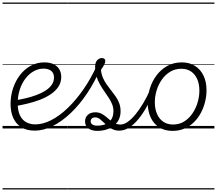

<svg xmlns="http://www.w3.org/2000/svg" viewBox="-20 -1009 1704 1508"><path d="M253 17Q190 17 147.5 -9.5Q105 -36 84 -83Q63 -130 63 -192Q63 -258 83 -317Q103 -376 138.5 -421.5Q174 -467 222.5 -493Q271 -519 328 -519Q374 -519 403.5 -503.5Q433 -488 447 -462.5Q461 -437 461 -405Q461 -362 439 -328.5Q417 -295 379.5 -269.5Q342 -244 295.5 -226Q249 -208 199 -196Q149 -184 103 -176L105 -222Q143 -228 185 -238Q227 -248 266 -262.5Q305 -277 336 -296.5Q367 -316 385.5 -342Q404 -368 404 -400Q404 -435 382 -452.5Q360 -470 321 -470Q281 -470 244 -449Q207 -428 179 -391Q151 -354 135 -304Q119 -254 119 -197Q119 -142 135.5 -105.5Q152 -69 183.5 -50.5Q215 -32 258 -32Q267 -32 272 -24.5Q277 -17 275.5 -7.5Q274 2 268.5 9.5Q263 17 253 17ZM0 469H488V479H0ZM0 -20H488V0H0ZM0 -505H488V-500H0ZM0 -989H488V-979H0Z M252 17Q240 17 234.5 9.5Q229 2 230 -7.5Q231 -17 238 -24.5Q245 -32 257 -32Q317 -32 382.5 -65.5Q448 -99 512.5 -161Q577 -223 635.5 -307.5Q694 -392 740 -493Q744 -502 753 -501Q762 -500 769 -493Q776 -486 771 -475Q725 -367 665 -277Q605 -187 535.5 -121Q466 -55 394 -19Q322 17 252 17ZM487 469H512V479H487ZM487 -20H512V0H487ZM487 -505H512V-500H487ZM487 -989H512V-979H487Z M746 19Q700 19 674 -0.5Q648 -20 648 -56Q648 -87 670 -107Q692 -127 728 -127Q755 -127 775 -117Q795 -107 811.5 -93Q828 -79 845 -65Q862 -51 881 -41Q900 -31 926 -31Q937 -31 942 -23.5Q947 -16 946 -7Q945 2 937.5 9.5Q930 17 916 17Q881 17 855 1Q829 -15 808 -35Q787 -55 768 -71Q749 -87 728 -87Q710 -87 701 -78Q692 -69 692 -56Q692 -40 706 -31Q720 -22 744 -22Q774 -22 797.5 -29.5Q821 -37 837.5 -51.5Q854 -66 862.5 -87.5Q871 -109 871 -136Q871 -164 861 -189.5Q851 -215 834.5 -240Q818 -265 799.5 -291.5Q781 -318 764.5 -347Q748 -376 737.5 -409.5Q727 -443 727 -483Q727 -520 744 -536.5Q761 -553 779 -553Q794 -553 800.5 -546.5Q807 -540 807 -529Q807 -517 798 -500Q789 -483 773 -461Q776 -427 788 -399Q800 -371 817.5 -346Q835 -321 853.5 -298Q872 -275 889 -250.5Q906 -226 916.5 -198Q927 -170 927 -135Q927 -104 917 -79Q907 -54 889 -36Q871 -18 848.5 -5.5Q826 7 799.5 13Q773 19 746 19ZM513 469H1063V479H513ZM513 -20H1063V0H513ZM513 -505H1063V-500H513ZM513 -989H1063V-979H513Z M917 17Q906 17 901 9.5Q896 2 897 -7Q898 -16 905.5 -23.5Q913 -31 928 -31Q953 -31 982.5 -51.5Q1012 -72 1042.5 -108.5Q1073 -145 1103 -195Q1133 -245 1160 -305Q1165 -314 1173 -314Q1181 -314 1187.5 -308Q1194 -302 1190 -292Q1164 -228 1133 -172Q1102 -116 1067 -73.5Q1032 -31 994.5 -7Q957 17 917 17ZM1063 469V479ZM1063 -20V0ZM1063 -505V-500ZM1063 -989V-979Z M1335 19Q1274 19 1230 -9Q1186 -37 1163 -87.5Q1140 -138 1140 -204Q1140 -261 1158 -317Q1176 -373 1210.5 -418.5Q1245 -464 1294.5 -491.5Q1344 -519 1408 -519Q1468 -519 1511.5 -491.5Q1555 -464 1578.5 -415Q1602 -366 1602 -301Q1602 -256 1591 -210.5Q1580 -165 1558.5 -124Q1537 -83 1505 -51Q1473 -19 1430.5 0Q1388 19 1335 19ZM1339 -31Q1389 -31 1427 -55Q1465 -79 1491.5 -118Q1518 -157 1532 -204Q1546 -251 1546 -297Q1546 -349 1529 -387.5Q1512 -426 1480.5 -447.5Q1449 -469 1404 -469Q1355 -469 1316.5 -445.5Q1278 -422 1251 -383.5Q1224 -345 1210 -298.5Q1196 -252 1196 -206Q1196 -154 1213 -114.5Q1230 -75 1262 -53Q1294 -31 1339 -31ZM1063 469H1664V479H1063ZM1063 -20H1664V0H1063ZM1063 -505H1664V-500H1063ZM1063 -989H1664V-979H1063Z"/></svg>

Font: Playwrite DE VA Guides
Style: Regular
Weight: 400
Designer: Veronika Burian, José Scaglione
Foundry: TypeTogether
Version: Version 1.003